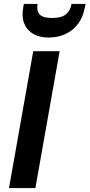

<svg xmlns="http://www.w3.org/2000/svg" viewBox="-20 -962 458 982"><path d="M26 0 150 -700H285L161 0ZM229 -770Q181 -770 149 -789Q117 -808 103.5 -843Q90 -878 99 -925L102 -942H172Q166 -908 182 -889Q198 -870 247 -870Q295 -870 317.5 -889Q340 -908 346 -942H418L414 -925Q406 -877 380.5 -842Q355 -807 316 -788.5Q277 -770 229 -770Z"/></svg>

Font: DM Sans 12pt
Style: Bold Italic
Weight: 700
Italic angle: -10°
Version: Version 4.004;gftools[0.9.30]